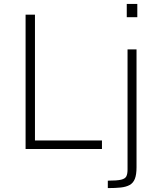

<svg xmlns="http://www.w3.org/2000/svg" viewBox="-20 -763 816 983"><path d="M111 0V-688H159V-44H502V0ZM629 -675V-743H683V-675ZM532 200V162Q579 162 600 157Q621 152 627 139.5Q633 127 633 105V-510H679V93Q679 131 670.5 152.5Q662 174 644 184Q626 194 598.5 197Q571 200 532 200Z"/></svg>

Font: Saira Thin ExtraLight
Style: Regular
Weight: 250
Version: Version 1.101